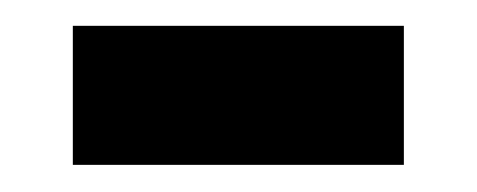

<svg xmlns="http://www.w3.org/2000/svg" viewBox="-20 -322 360 145"><path d="M35 -197.5V-302.5H285V-197.5Z"/></svg>

Font: Funnel Sans SemiBold
Style: Regular
Weight: 600
Designer: NORD ID, Kristian Moeller
Foundry: Dicotype
Version: Version 1.000